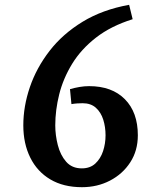

<svg xmlns="http://www.w3.org/2000/svg" viewBox="-20 -767 663 798"><path d="M320.5 11Q243.6 11 189.1 -21.4Q134.6 -53.7 105.8 -111.9Q76.9 -170.1 76.9 -246Q76.9 -325 104.2 -405Q131.5 -485 186 -555.5Q240.5 -626 323.2 -676.5Q405.9 -727 516.7 -747L531.3 -687.2Q440.8 -658.8 378.9 -610.6Q317 -562.4 279.7 -501.5Q242.5 -440.5 226.1 -374.8Q209.7 -309.1 209.7 -246Q209.7 -205.3 220.3 -163.9Q230.8 -122.5 255 -94.8Q279.2 -67.2 319.9 -67.2Q354.5 -67.2 376.2 -87.3Q397.9 -107.4 408.3 -138.7Q418.7 -170.1 418.7 -204.7Q418.7 -239.1 409.2 -269.5Q399.6 -300 378.6 -319Q357.6 -338 323.3 -338Q312 -338 300.1 -337.1Q288.2 -336.3 276.9 -334.3L270.9 -396.5Q290.9 -402.2 310.9 -405.6Q330.9 -409 350.3 -409Q445.4 -409 499.1 -354.6Q552.9 -300.2 552.9 -204.7Q552.9 -140.9 521.5 -92.5Q490.1 -44 437.4 -16.5Q384.7 11 320.5 11Z"/></svg>

Font: Andada Pro
Style: Regular
Weight: 400
Designer: Carolina Giovagnoli
Foundry: Huerta Tipografica
Version: Version 3.003